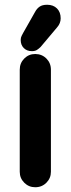

<svg xmlns="http://www.w3.org/2000/svg" viewBox="-20 -762 297 807"><path d="M63 -469Q63 -497 82 -516Q101 -535 128 -535Q156 -535 175 -516Q194 -497 194 -469V-40Q194 -13 175 6Q156 25 128 25Q101 25 82 6Q63 -13 63 -40ZM77 -623 128 -713Q135 -726 146.5 -734Q158 -742 178 -742Q204 -742 219.5 -726.5Q235 -711 235 -685Q235 -664 220 -647L151 -565Q143 -557 135 -552Q127 -547 114 -547Q93 -547 80 -560Q67 -573 67 -594Q67 -604 71 -611.5Q75 -619 77 -623Z"/></svg>

Font: Varela Round Precious
Style: Bold
Weight: 700
Version: Version 1.000